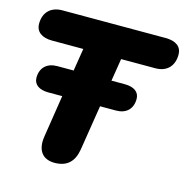

<svg xmlns="http://www.w3.org/2000/svg" viewBox="-106 -767 852 873"><g transform="rotate(15 319.5 -330.5)"><path d="M226 9C284 9 316 -21 326 -79L360 -293H435C483 -293 512 -321 512 -368C512 -400 487 -419 443 -419H380L397 -525H558C612 -525 644 -558 644 -612C644 -649 617 -670 568 -670H82C28 -670 -5 -638 -5 -584C-5 -547 23 -525 72 -525H219L202 -419H125C77 -419 47 -391 47 -344C47 -312 73 -293 116 -293H182L151 -94C141 -29 169 9 226 9Z"/></g></svg>

Font: SN Pro Heavy
Style: Italic
Weight: 800
Italic angle: -9°
Designer: Tobias Whetton
Foundry: Supernotes
Version: Version 1.001;Glyphs 3.2 (3249)